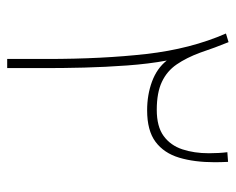

<svg xmlns="http://www.w3.org/2000/svg" viewBox="-81 -575 656 534"><g transform="rotate(90 247.0 -308.0)"><path d="M430.2 -614.3Q430.7 -605 430.9 -595.7Q431.2 -586.4 431.2 -577.6Q431.2 -520.5 418.5 -478.3Q405.8 -436 374.5 -412.6Q343.3 -389.2 286.6 -389.2Q243.7 -389.2 206.8 -402.8Q169.9 -416.5 148.4 -443.8Q157.7 -393.6 162.1 -333.3Q166.5 -272.9 168 -214.1Q169.4 -155.3 169.4 -109.4V0H144V-110.8Q144 -264.6 130.1 -387.2Q116.2 -509.8 73.2 -608.4L97.2 -615.7Q105.5 -595.2 112.1 -577.4Q118.7 -559.6 126.5 -536.6Q140.6 -498.5 159.2 -471.4Q177.7 -444.3 207.8 -430.2Q237.8 -416 285.6 -416Q332 -416 358.2 -435.1Q384.3 -454.1 395.3 -487.1Q406.2 -520 406.2 -561Q406.2 -588.9 403.3 -612.3Z"/></g></svg>

Font: Vazirmatn UI FD Thin
Style: Regular
Weight: 100
Designer: Saber Rastikerdar
Foundry: Saber Rastikerdar
Version: Version 33.003